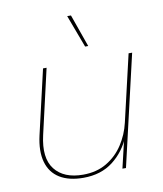

<svg xmlns="http://www.w3.org/2000/svg" viewBox="-81 -776 725 853"><g transform="rotate(-10 281.0 -350.0)"><path d="M227 10Q162 10 120.5 -15.5Q79 -41 65 -90.5Q51 -140 67 -210L134 -500H150L83 -208Q60 -108 100.5 -56Q141 -4 228 -4Q289 -4 334.5 -31Q380 -58 409 -102.5Q438 -147 450 -199L520 -500H536L420 0H404L437 -140L441 -139Q415 -74 361 -32Q307 10 227 10ZM297 -710 349 -563H335L280 -710Z"/></g></svg>

Font: Work Sans Thin
Style: Italic
Weight: 250
Italic angle: -13°
Designer: Wei Huang
Foundry: Wei Huang
Version: Version 2.012